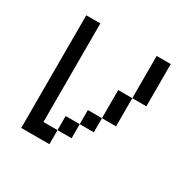

<svg xmlns="http://www.w3.org/2000/svg" viewBox="-119 -619 738 738"><g transform="rotate(30 250.0 -250.0)"><path d="M62.5 -500Q62.5 -500 62.5 0H187.5V-62.5H125V-500ZM187.5 -62.5H250V-125H187.5ZM250 -125H312.5V-187.5H250ZM312.5 -187.5H375Q375 -187.5 375 -312.5H312.5Q312.5 -312.5 312.5 -187.5ZM375 -312.5H437.5V-500H375Z"/></g></svg>

Font: Unifont
Style: Regular
Weight: 500
Version: Version 15.1.04